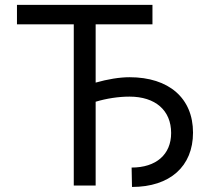

<svg xmlns="http://www.w3.org/2000/svg" viewBox="-20 -747 848 773"><path d="M593.8 -727.3H48.3V-649.1H277V0H365.1V-337.4C408.4 -350.5 457 -358 501.4 -358C605.5 -358 669 -302.6 669 -211.6C669 -125 608.7 -72.4 509.9 -72.4L511.4 5.7C664.1 5.7 757.1 -77.1 757.1 -213.1C757.1 -351.6 660.2 -436.1 501.4 -436.1C461.3 -436.1 412.3 -427.9 365.1 -414.4V-649.1H593.8Z"/></svg>

Font: Karasuma Gothic
Style: Regular
Weight: 400
Designer: Rasmus Andersson, Ryoko Nishizuka
Foundry: Genbu
Version: Version 1.00